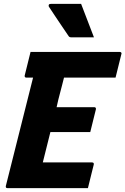

<svg xmlns="http://www.w3.org/2000/svg" viewBox="-20 -967 645 987"><path d="M18 0Q8 0 10 -11L150 -568H115Q110 -568 108 -571.5Q106 -575 107 -579Q115 -612 122 -639.5Q129 -667 137 -700H596Q601 -700 603.5 -696.5Q606 -693 604 -689Q596 -656 589 -628.5Q582 -601 574 -568H309Q304 -549 299.5 -530.5Q295 -512 290 -494Q285 -475 280 -455.5Q275 -436 271 -416H465Q470 -416 472 -412.5Q474 -409 473 -405Q471 -396 465.5 -375Q460 -354 454.5 -330.5Q449 -307 444 -288H239Q229 -249 219.5 -210Q210 -171 200 -132H453Q464 -132 462 -121Q458 -105 449 -69Q440 -33 432 0ZM397 -947Q414 -901 430 -861Q446 -821 463 -775H347Q337 -775 333 -781Q307 -820 291 -843Q275 -866 262.5 -885.5Q250 -905 231 -933Q229 -938 231 -942.5Q233 -947 241 -947Z"/></svg>

Font: Recursive Sn Lnr St XBd
Style: Italic
Weight: 800
Italic angle: -15°
Version: Version 1.079;hotconv 1.0.112;makeotfexe 2.5.65598; ttfautoh